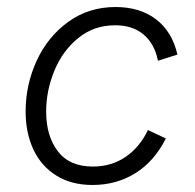

<svg xmlns="http://www.w3.org/2000/svg" viewBox="-20 -520 556 547"><path d="M53 -202.5Q53 -278.5 84.5 -347Q116 -415.5 174.5 -457.8Q233 -500 309 -500Q378.5 -500 424.5 -465Q470.5 -430 485.5 -364.5L430 -347Q420.5 -395 389.2 -421.5Q358 -448 308 -448Q247.5 -448 202.8 -411.5Q158 -375 134.8 -318.2Q111.5 -261.5 111.5 -202Q111.5 -132.5 144.8 -89Q178 -45.5 244.5 -45.5Q297.5 -45.5 337.8 -73Q378 -100.5 401.5 -149.5L452.5 -125.5Q419.5 -60 365.5 -26.5Q311.5 7 243.5 7Q183.5 7 140.5 -19.8Q97.5 -46.5 75.2 -94Q53 -141.5 53 -202.5Z"/></svg>

Font: HK Grotesk Light
Style: Italic
Weight: 300
Italic angle: -16°
Designer: Alfredo Marco Pradil
Foundry: Hanken Design Co.
Version: Version 3.001